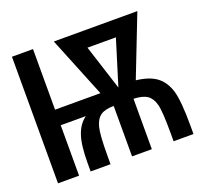

<svg xmlns="http://www.w3.org/2000/svg" viewBox="-98 -640 796 753"><g transform="rotate(-20 300.0 -264.0)"><path d="M22.5 0V-528.3H110.4V-275.4H299.8L197.3 -528.3H545.9L447.3 -275.4Q502.4 -269 532.2 -246.6Q562 -224.1 575 -181.4Q587.9 -138.7 587.9 -34.2V0H504.9V-34.2Q504.9 -125.5 497.1 -154.5Q489.3 -183.6 470.5 -196.3Q451.7 -209 414.1 -210.4V0H331.5V-210.4Q294.9 -210.4 276.4 -197.3Q257.8 -184.1 249.8 -153.3Q241.7 -122.6 241.7 -34.2V0H158.7V-34.2Q158.7 -109.4 172.4 -149.4Q186 -189.5 215.3 -210.4H110.4V0ZM431.6 -460.4H313L373.5 -272Z"/></g></svg>

Font: Liberation Mono
Style: Regular
Weight: 400
Monospace: yes
Designer: Steve Matteson
Foundry: Ascender Corporation
Version: Version 2.1.5